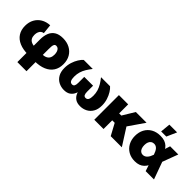

<svg xmlns="http://www.w3.org/2000/svg" viewBox="82 -1709 2878 2878"><g transform="rotate(45 1521.0 -270.0)"><path d="M328.1 204.1V-275.9Q328.1 -353.5 351.1 -411.4Q374 -469.2 424.8 -501.7Q475.6 -534.2 559.6 -534.2Q643.6 -534.2 706.5 -500.5Q769.5 -466.8 804.7 -406Q839.8 -345.2 839.8 -262.7Q839.8 -176.3 800 -115Q760.3 -53.7 683.8 -21Q607.4 11.7 497.1 11.7H365.2Q254.9 11.7 179 -21Q103 -53.7 63.7 -115Q24.4 -176.3 24.4 -261.7Q24.4 -340.8 57.1 -400.6Q89.8 -460.4 148.7 -495.4Q207.5 -530.3 286.1 -534.2L301.8 -383.3Q278.8 -381.3 260 -366.9Q241.2 -352.5 230.5 -326.7Q219.7 -300.8 219.7 -264.6Q219.7 -224.6 235.1 -197Q250.5 -169.4 283 -155Q315.4 -140.6 365.2 -140.6H497.1Q547.9 -140.6 580.3 -155Q612.8 -169.4 628.2 -198Q643.6 -226.6 643.6 -268.6Q643.6 -301.3 634.8 -326.9Q626 -352.5 609.6 -367.2Q593.3 -381.8 570.3 -381.8Q545.9 -381.8 535.9 -365.7Q525.9 -349.6 523.7 -322.5Q521.5 -295.4 521.5 -262.7V204.1Z M1115.7 7.8Q1055.7 7.8 1003.7 -18.6Q951.7 -44.9 920.2 -98.4Q888.7 -151.9 888.7 -233.4Q888.7 -295.9 906.7 -352.8Q924.8 -409.7 952.6 -454.1Q980.5 -498.5 1008.3 -522.5H1200.2Q1165 -478 1138.7 -435.1Q1112.3 -392.1 1098.1 -345.5Q1084 -298.8 1084 -243.7Q1084 -190.9 1098.4 -164.6Q1112.8 -138.2 1143.6 -138.2Q1170.9 -138.2 1182.4 -159.2Q1193.8 -180.2 1193.8 -222.2V-348.1H1380.9V-222.2Q1380.9 -180.2 1392.3 -159.2Q1403.8 -138.2 1431.2 -138.2Q1461.9 -138.2 1476.3 -164.3Q1490.7 -190.4 1490.7 -243.2Q1490.7 -299.3 1476.6 -345.7Q1462.4 -392.1 1436.3 -435.3Q1410.2 -478.5 1375 -522.5H1566.4Q1595.2 -498.5 1622.8 -454.1Q1650.4 -409.7 1668.5 -352.8Q1686.5 -295.9 1686.5 -233.4Q1686.5 -151.9 1654.8 -98.4Q1623 -44.9 1571.3 -18.6Q1519.5 7.8 1459 7.8Q1395.5 7.8 1356 -19Q1316.4 -45.9 1296.6 -92Q1276.9 -138.2 1272.5 -196.3H1302.2Q1298.3 -138.2 1278.3 -92Q1258.3 -45.9 1219 -19Q1179.7 7.8 1115.7 7.8Z M1950.7 -522.5V0H1754.4V-522.5ZM2340.3 -522.5 2107.4 -184.1H1924.8L1909.7 -331.1H1996.6L2112.8 -522.5ZM2103 0 1997.6 -194.8 2163.6 -274.9 2338.4 0Z M2622.1 11.7Q2542 11.7 2481.9 -23.4Q2421.9 -58.6 2388.9 -120.4Q2356 -182.1 2356 -260.3Q2356 -339.8 2388.9 -401.1Q2421.9 -462.4 2482.9 -497.3Q2543.9 -532.2 2628.4 -532.2Q2679.7 -532.2 2717.3 -518.8Q2754.9 -505.4 2781 -481Q2807.1 -456.5 2824 -423.8Q2840.8 -391.1 2851.1 -352.5H2883.3L2916.5 -286.1L3020 0H2843.8L2756.3 -262.2Q2747.1 -290 2736.1 -312.3Q2725.1 -334.5 2711.9 -349.6Q2698.7 -364.7 2681.9 -372.8Q2665 -380.9 2644 -380.9Q2615.7 -380.9 2595.5 -366.7Q2575.2 -352.5 2564.2 -326.2Q2553.2 -299.8 2553.2 -262.7Q2553.2 -225.1 2563.7 -198Q2574.2 -170.9 2593.8 -156Q2613.3 -141.1 2640.1 -141.1Q2661.1 -141.1 2679.2 -150.1Q2697.3 -159.2 2711.4 -175Q2725.6 -190.9 2736.8 -212.6Q2748 -234.4 2756.3 -259.3L2839.8 -522.5H3013.2L2915 -259.3L2879.9 -177.7H2847.2Q2835 -135.3 2816.7 -100.6Q2798.3 -65.9 2771.7 -40.5Q2745.1 -15.1 2708.3 -1.7Q2671.4 11.7 2622.1 11.7ZM2586.9 -585 2602.5 -744.1H2766.6L2696.3 -585Z"/></g></svg>

Font: Inter 28pt Black
Style: Regular
Weight: 900
Designer: Rasmus Andersson
Foundry: rsms
Version: Version 4.001;git-66647c0bb